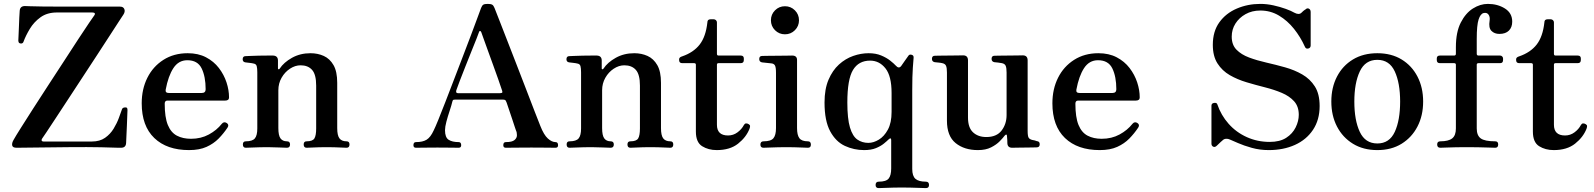

<svg xmlns="http://www.w3.org/2000/svg" viewBox="-20 -758 8179 985"><path d="M601 0Q599 0 588 0Q564 -1 499 -2.5Q434 -4 330 -3L65 0Q45 0 42.5 -12Q40 -24 50 -41Q60 -59 86.5 -101Q113 -143 149.5 -200Q186 -257 227.5 -320.5Q269 -384 309 -445.5Q349 -507 382.5 -558.5Q416 -610 438 -642Q460 -674 463 -678Q469 -686 466 -690Q463 -694 453 -694H272Q222 -694 188 -669.5Q154 -645 133 -610Q112 -575 101 -545Q100 -541 96.5 -537.5Q93 -534 85 -535Q78 -536 76 -541Q74 -546 74 -550Q74 -553 75 -572.5Q76 -592 77 -618.5Q78 -645 79 -668Q80 -691 81 -701Q82 -727 108 -727Q113 -727 135 -726Q157 -725 205 -724.5Q253 -724 337 -724H596Q613 -724 618 -711Q623 -698 613 -683Q610 -678 591 -649.5Q572 -621 543 -575.5Q514 -530 478 -475.5Q442 -421 404 -362.5Q366 -304 330 -249.5Q294 -195 265 -150.5Q236 -106 217.5 -78.5Q199 -51 196 -47Q192 -41 194 -36.5Q196 -32 203 -32H451Q492 -32 519 -51Q546 -70 563 -98Q580 -126 590 -153.5Q600 -181 606 -198Q609 -207 624 -207Q631 -207 632.5 -202.5Q634 -198 634 -193Q634 -190 633 -167Q632 -144 631 -114Q630 -84 628.5 -58.5Q627 -33 627 -25Q626 0 601 0Z M950 12Q836 12 771.5 -50Q707 -112 707 -228Q707 -301 736 -359Q765 -417 818.5 -451Q872 -485 943 -485Q997 -485 1037 -464Q1077 -443 1103 -409Q1129 -375 1142 -335.5Q1155 -296 1155 -258Q1155 -242 1135 -242H839Q825 -242 825 -226Q825 -156 841 -117Q857 -78 887.5 -62Q918 -46 960 -46Q1011 -46 1051.5 -68Q1092 -90 1118 -123Q1129 -136 1143 -127Q1157 -118 1147 -103Q1127 -73 1101.5 -47Q1076 -21 1039.5 -4.5Q1003 12 950 12ZM846 -281H1015Q1035 -281 1035 -300Q1035 -365 1014.5 -407Q994 -449 941 -449Q896 -449 869.5 -408.5Q843 -368 830 -298Q827 -281 846 -281Z M1241 0Q1226 0 1226 -17Q1226 -33 1241 -33Q1275 -33 1287.5 -48Q1300 -63 1300 -99V-387Q1300 -407 1297 -418.5Q1294 -430 1281 -432Q1274 -434 1260 -435.5Q1246 -437 1239 -438Q1225 -440 1225 -454Q1225 -470 1240 -470Q1243 -470 1263 -471Q1283 -472 1308 -472.5Q1333 -473 1354 -473Q1375 -473 1381 -473Q1406 -472 1406 -447V-407Q1406 -403 1409 -402.5Q1412 -402 1415 -406Q1436 -438 1478 -461.5Q1520 -485 1573 -485Q1610 -485 1641 -471Q1672 -457 1691 -424Q1710 -391 1710 -333V-101Q1710 -63 1721.5 -48Q1733 -33 1758 -33Q1773 -33 1773 -17Q1773 0 1758 0Q1751 0 1733 -1Q1715 -2 1694 -2.5Q1673 -3 1655 -3Q1638 -3 1617 -2.5Q1596 -2 1578.5 -1Q1561 0 1553 0Q1538 0 1538 -17Q1538 -33 1553 -33Q1584 -33 1593 -48Q1602 -63 1602 -99V-319Q1602 -376 1581 -399.5Q1560 -423 1522 -423Q1494 -423 1467.5 -405.5Q1441 -388 1424.5 -359Q1408 -330 1408 -295V-101Q1408 -63 1419 -48Q1430 -33 1452 -33Q1468 -33 1468 -17Q1468 0 1452 0Q1441 0 1410.5 -1.5Q1380 -3 1354 -3Q1337 -3 1313 -2.5Q1289 -2 1269 -1Q1249 0 1241 0Z M2114 0Q2101 0 2101 -13Q2101 -29 2114 -29Q2149 -29 2169 -41.5Q2189 -54 2205 -89Q2213 -105 2228.5 -143Q2244 -181 2264.5 -234Q2285 -287 2308 -347Q2331 -407 2354 -467Q2377 -527 2396.5 -578.5Q2416 -630 2429.5 -667Q2443 -704 2448 -717Q2453 -730 2459.5 -734Q2466 -738 2482 -738Q2498 -738 2505 -734Q2512 -730 2517 -717Q2525 -697 2542.5 -652Q2560 -607 2583 -548Q2606 -489 2631 -424.5Q2656 -360 2679.5 -299Q2703 -238 2722 -188.5Q2741 -139 2752 -112Q2770 -66 2790.5 -47.5Q2811 -29 2830 -29Q2843 -29 2843 -13Q2843 0 2830 0Q2820 0 2789 -0.5Q2758 -1 2706 -1Q2663 -1 2624 -0.5Q2585 0 2575 0Q2562 0 2562 -13Q2562 -29 2575 -29Q2607 -29 2619.5 -39.5Q2632 -50 2632 -64.5Q2632 -79 2627 -89Q2626 -91 2621 -106.5Q2616 -122 2608.5 -144.5Q2601 -167 2593 -190.5Q2585 -214 2579 -232Q2575 -243 2571 -245Q2567 -247 2560 -247H2314Q2309 -247 2306 -246Q2303 -245 2301 -238Q2296 -217 2286.5 -188.5Q2277 -160 2270 -133.5Q2263 -107 2263 -90Q2263 -53 2281.5 -41Q2300 -29 2333 -29Q2346 -29 2346 -13Q2346 0 2333 0Q2323 0 2295.5 -0.5Q2268 -1 2224 -1Q2185 -1 2155 -0.5Q2125 0 2114 0ZM2329 -280H2546Q2550 -280 2554.5 -281.5Q2559 -283 2556 -293Q2548 -317 2536 -351.5Q2524 -386 2510 -424Q2496 -462 2483.5 -497Q2471 -532 2461.5 -558Q2452 -584 2449 -593Q2447 -598 2443.5 -599Q2440 -600 2438 -595Q2436 -588 2425 -560.5Q2414 -533 2398.5 -494.5Q2383 -456 2367 -415.5Q2351 -375 2338.5 -342.5Q2326 -310 2321 -295Q2317 -280 2329 -280Z M2902 0Q2887 0 2887 -17Q2887 -33 2902 -33Q2936 -33 2948.5 -48Q2961 -63 2961 -99V-387Q2961 -407 2958 -418.5Q2955 -430 2942 -432Q2935 -434 2921 -435.5Q2907 -437 2900 -438Q2886 -440 2886 -454Q2886 -470 2901 -470Q2904 -470 2924 -471Q2944 -472 2969 -472.5Q2994 -473 3015 -473Q3036 -473 3042 -473Q3067 -472 3067 -447V-407Q3067 -403 3070 -402.5Q3073 -402 3076 -406Q3097 -438 3139 -461.5Q3181 -485 3234 -485Q3271 -485 3302 -471Q3333 -457 3352 -424Q3371 -391 3371 -333V-101Q3371 -63 3382.5 -48Q3394 -33 3419 -33Q3434 -33 3434 -17Q3434 0 3419 0Q3412 0 3394 -1Q3376 -2 3355 -2.5Q3334 -3 3316 -3Q3299 -3 3278 -2.5Q3257 -2 3239.5 -1Q3222 0 3214 0Q3199 0 3199 -17Q3199 -33 3214 -33Q3245 -33 3254 -48Q3263 -63 3263 -99V-319Q3263 -376 3242 -399.5Q3221 -423 3183 -423Q3155 -423 3128.5 -405.5Q3102 -388 3085.5 -359Q3069 -330 3069 -295V-101Q3069 -63 3080 -48Q3091 -33 3113 -33Q3129 -33 3129 -17Q3129 0 3113 0Q3102 0 3071.5 -1.5Q3041 -3 3015 -3Q2998 -3 2974 -2.5Q2950 -2 2930 -1Q2910 0 2902 0Z M3657 12Q3614 12 3582 -8Q3550 -28 3550 -83V-426Q3550 -434 3541 -434H3480Q3464 -434 3464 -450V-453Q3464 -460 3468.5 -463.5Q3473 -467 3480 -469Q3538 -489 3569.5 -529.5Q3601 -570 3609 -643Q3609 -659 3625 -659H3642Q3648 -659 3653 -654.5Q3658 -650 3658 -643V-482Q3658 -473 3666 -473H3780Q3796 -473 3796 -458V-450Q3796 -434 3780 -434H3666Q3658 -434 3658 -426V-118Q3658 -63 3715 -63Q3742 -63 3763.5 -79Q3785 -95 3796 -116Q3804 -131 3821 -121Q3828 -117 3828 -111Q3828 -105 3825 -97Q3808 -54 3766.5 -21Q3725 12 3657 12Z M3897 0Q3881 0 3881 -16Q3881 -33 3897 -33Q3935 -33 3948 -49Q3961 -65 3961 -101V-385Q3961 -413 3955.5 -422.5Q3950 -432 3936 -433Q3929 -434 3912.5 -435.5Q3896 -437 3889 -438Q3875 -441 3875 -455Q3875 -471 3890 -471Q3893 -471 3915 -471.5Q3937 -472 3964.5 -472Q3992 -472 4015 -472.5Q4038 -473 4044 -473Q4069 -473 4069 -450V-101Q4069 -65 4081 -49Q4093 -33 4125 -33Q4140 -33 4140 -16Q4140 0 4125 0Q4118 0 4098 -1Q4078 -2 4055 -2.5Q4032 -3 4014 -3Q3997 -3 3972 -2.5Q3947 -2 3925.5 -1Q3904 0 3897 0ZM4007 -582Q3977 -582 3956 -603Q3935 -624 3935 -654Q3935 -684 3956 -705Q3977 -726 4007 -726Q4037 -726 4058 -705Q4079 -684 4079 -654Q4079 -624 4058 -603Q4037 -582 4007 -582Z M4488 207Q4472 207 4472 191Q4472 174 4488 174Q4526 174 4539 158Q4552 142 4552 106V-40Q4552 -48 4548 -48Q4544 -48 4539 -43Q4530 -34 4514 -21Q4498 -8 4473.5 2Q4449 12 4413 12Q4361 12 4314.5 -9.5Q4268 -31 4239 -84.5Q4210 -138 4210 -232Q4210 -301 4230.5 -349Q4251 -397 4284 -427Q4317 -457 4357 -471Q4397 -485 4436 -485Q4473 -485 4500.5 -473.5Q4528 -462 4547 -447Q4566 -432 4576 -421Q4591 -404 4603 -419Q4609 -427 4621.5 -445.5Q4634 -464 4641 -473Q4646 -480 4657 -477Q4668 -474 4667 -462Q4666 -451 4663 -410Q4660 -369 4660 -295V109Q4660 145 4676.5 159.5Q4693 174 4730 174Q4746 174 4746 191Q4746 207 4730 207Q4723 207 4699.5 206Q4676 205 4650 204.5Q4624 204 4606 204Q4589 204 4564 204.5Q4539 205 4517.5 206Q4496 207 4488 207ZM4435 -25Q4461 -25 4488.5 -41.5Q4516 -58 4535 -93Q4554 -128 4554 -184V-281Q4554 -368 4522.5 -407.5Q4491 -447 4444 -447Q4385 -447 4356 -399Q4327 -351 4327 -232Q4327 -149 4340.5 -104Q4354 -59 4378.5 -42Q4403 -25 4435 -25Z M4997 12Q4927 12 4882.5 -24Q4838 -60 4838 -139V-386Q4838 -409 4833.5 -420Q4829 -431 4814 -434Q4806 -436 4794.5 -437Q4783 -438 4775 -439Q4761 -442 4761 -456Q4761 -472 4776 -472Q4779 -472 4799.5 -472.5Q4820 -473 4846 -473Q4872 -473 4893.5 -473.5Q4915 -474 4921 -474Q4946 -474 4946 -448V-155Q4946 -103 4972 -79Q4998 -55 5040 -55Q5093 -55 5118.5 -88.5Q5144 -122 5144 -168V-386Q5144 -409 5139.5 -420Q5135 -431 5120 -434Q5112 -436 5100.5 -437Q5089 -438 5081 -439Q5067 -442 5067 -456Q5067 -472 5082 -472Q5085 -472 5105.5 -472.5Q5126 -473 5152 -473Q5178 -473 5199.5 -473.5Q5221 -474 5227 -474Q5252 -474 5252 -448V-87Q5252 -59 5257.5 -51Q5263 -43 5276 -40Q5283 -39 5288.5 -37.5Q5294 -36 5299 -34Q5314 -33 5314 -18Q5314 -2 5298 -2Q5295 -2 5278 -1.5Q5261 -1 5238.5 -1Q5216 -1 5197.5 -0.5Q5179 0 5173 0Q5149 0 5148 -23Q5148 -29 5147.5 -41Q5147 -53 5146 -60Q5146 -67 5142.5 -67.5Q5139 -68 5134 -62Q5126 -51 5109 -33.5Q5092 -16 5064.5 -2Q5037 12 4997 12Z M5622 12Q5508 12 5443.5 -50Q5379 -112 5379 -228Q5379 -301 5408 -359Q5437 -417 5490.5 -451Q5544 -485 5615 -485Q5669 -485 5709 -464Q5749 -443 5775 -409Q5801 -375 5814 -335.5Q5827 -296 5827 -258Q5827 -242 5807 -242H5511Q5497 -242 5497 -226Q5497 -156 5513 -117Q5529 -78 5559.5 -62Q5590 -46 5632 -46Q5683 -46 5723.5 -68Q5764 -90 5790 -123Q5801 -136 5815 -127Q5829 -118 5819 -103Q5799 -73 5773.5 -47Q5748 -21 5711.5 -4.5Q5675 12 5622 12ZM5518 -281H5687Q5707 -281 5707 -300Q5707 -365 5686.5 -407Q5666 -449 5613 -449Q5568 -449 5541.5 -408.5Q5515 -368 5502 -298Q5499 -281 5518 -281Z M6489 12Q6443 12 6402 0.5Q6361 -11 6331.5 -24Q6302 -37 6290 -42Q6280 -47 6269 -46Q6258 -45 6250 -36Q6249 -35 6249 -35Q6248 -35 6244.5 -31.5Q6241 -28 6223 -11Q6213 -1 6204 -5.5Q6195 -10 6195 -21V-216Q6195 -228 6208.5 -230Q6222 -232 6225 -223Q6244 -167 6283 -123Q6322 -79 6376.5 -54.5Q6431 -30 6494 -30Q6546 -30 6578.5 -51Q6611 -72 6627 -104.5Q6643 -137 6643 -169Q6643 -212 6619 -238.5Q6595 -265 6556 -281.5Q6517 -298 6469.5 -310Q6422 -322 6375 -336Q6328 -350 6289 -372.5Q6250 -395 6226 -432.5Q6202 -470 6202 -528Q6202 -597 6235.5 -643.5Q6269 -690 6325 -714Q6381 -738 6446 -738Q6479 -738 6513 -730.5Q6547 -723 6576 -712.5Q6605 -702 6620 -693Q6644 -680 6657 -693Q6667 -703 6672.5 -706.5Q6678 -710 6678 -710Q6686 -718 6695 -713.5Q6704 -709 6704 -696V-525Q6704 -512 6691.5 -509Q6679 -506 6674 -519Q6652 -568 6618.5 -610Q6585 -652 6541.5 -678Q6498 -704 6446 -704Q6403 -704 6370 -685.5Q6337 -667 6318 -637Q6299 -607 6299 -570Q6299 -528 6323.5 -503Q6348 -478 6388 -463Q6428 -448 6476.5 -437Q6525 -426 6573 -412.5Q6621 -399 6661 -376Q6701 -353 6725.5 -314.5Q6750 -276 6750 -214Q6750 -143 6716 -92Q6682 -41 6623 -14.5Q6564 12 6489 12Z M7046 12Q6974 12 6921 -20.5Q6868 -53 6839 -109Q6810 -165 6810 -237Q6810 -309 6839 -365Q6868 -421 6921 -453Q6974 -485 7046 -485Q7118 -485 7170.5 -453Q7223 -421 7252 -365Q7281 -309 7281 -237Q7281 -165 7252 -109Q7223 -53 7170.5 -20.5Q7118 12 7046 12ZM7046 -22Q7108 -22 7135.5 -81.5Q7163 -141 7163 -237Q7163 -332 7135.5 -391.5Q7108 -451 7046 -451Q6984 -451 6956 -391.5Q6928 -332 6928 -237Q6928 -141 6956 -81.5Q6984 -22 7046 -22Z M7369 0Q7353 0 7353 -17Q7353 -33 7369 -33Q7411 -33 7430 -48Q7449 -63 7449 -99V-426Q7449 -434 7440 -434H7367Q7351 -434 7351 -450V-458Q7351 -473 7367 -473H7440Q7449 -473 7449 -482V-516Q7449 -593 7474 -642Q7499 -691 7536.5 -714.5Q7574 -738 7613 -738Q7663 -738 7700.5 -714.5Q7738 -691 7738 -647Q7738 -618 7721 -601Q7704 -584 7672 -584Q7647 -584 7631.5 -599.5Q7616 -615 7622 -652Q7625 -671 7616.5 -683Q7608 -695 7591 -691Q7575 -687 7565.5 -658Q7556 -629 7556 -558V-482Q7556 -473 7565 -473H7676Q7682 -473 7686.5 -468.5Q7691 -464 7691 -458V-450Q7691 -434 7676 -434H7565Q7556 -434 7556 -426V-99Q7556 -63 7576.5 -48Q7597 -33 7651 -33Q7666 -33 7666 -17Q7666 0 7651 0Q7644 0 7618.5 -1Q7593 -2 7561.5 -2.5Q7530 -3 7502 -3Q7478 -3 7449.5 -2.5Q7421 -2 7398.5 -1Q7376 0 7369 0Z M7951 12Q7908 12 7876 -8Q7844 -28 7844 -83V-426Q7844 -434 7835 -434H7774Q7758 -434 7758 -450V-453Q7758 -460 7762.5 -463.5Q7767 -467 7774 -469Q7832 -489 7863.5 -529.5Q7895 -570 7903 -643Q7903 -659 7919 -659H7936Q7942 -659 7947 -654.5Q7952 -650 7952 -643V-482Q7952 -473 7960 -473H8074Q8090 -473 8090 -458V-450Q8090 -434 8074 -434H7960Q7952 -434 7952 -426V-118Q7952 -63 8009 -63Q8036 -63 8057.5 -79Q8079 -95 8090 -116Q8098 -131 8115 -121Q8122 -117 8122 -111Q8122 -105 8119 -97Q8102 -54 8060.5 -21Q8019 12 7951 12Z"/></svg>

Font: Zen Antique Soft
Style: Regular
Weight: 400
Designer: Yoshimichi Ohira
Foundry: Positype
Version: Version 1.001